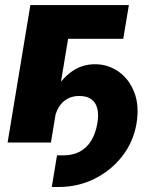

<svg xmlns="http://www.w3.org/2000/svg" viewBox="-20 -559 621 753"><path d="M183.1 174.3 203.6 50.3H229Q265.1 50.3 292.5 35.9Q319.8 21.5 337.4 -6.6Q355 -34.7 361.8 -75.7Q367.7 -110.8 361.3 -134.5Q355 -158.2 337.4 -170.4Q319.8 -182.6 290.5 -182.6Q264.2 -182.6 243.7 -171.1Q223.1 -159.7 210 -137.5Q196.8 -115.2 191.4 -82H155.3Q166 -147 192.9 -197.8Q219.7 -248.5 260.5 -277.8Q301.3 -307.1 352.5 -307.1Q403.8 -307.1 445.1 -278.1Q486.3 -249 506.6 -197Q526.9 -145 515.6 -75.7Q503.4 -2.9 459.5 53.5Q415.5 109.9 350.8 142.1Q286.1 174.3 210.9 174.3ZM485.4 -539.1 463.4 -406.7H247.1L179.7 0H9.8L99.1 -539.1Z"/></svg>

Font: Inter 18pt ExtraBold
Style: Italic
Weight: 800
Italic angle: -9.3988°
Designer: Rasmus Andersson
Foundry: rsms
Version: Version 4.001;git-66647c0bb